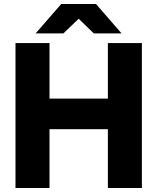

<svg xmlns="http://www.w3.org/2000/svg" viewBox="-20 -934 782 954"><path d="M516 0H685V-720H516V-444H226V-720H57V0H226V-292H516ZM157 -768H295L371 -841L446 -768H584L457 -914H284Z"/></svg>

Font: Aspekta 750
Style: Regular
Weight: 750
Designer: Ivo Dolenc
Version: Version 2.000